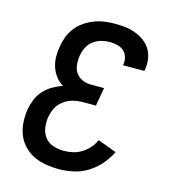

<svg xmlns="http://www.w3.org/2000/svg" viewBox="-111 -832 823 930"><g transform="rotate(15 300.0 -367.5)"><path d="M269 8Q236 8 203.5 2.5Q171 -3 143 -16.5Q115 -30 93 -53Q71 -76 59.5 -105Q48 -134 46 -167Q44 -200 49 -233Q54 -259 64 -284Q74 -309 92.5 -329.5Q111 -350 135 -364Q159 -378 185 -387Q163 -400 148 -420Q133 -440 125 -464Q117 -488 116.5 -514.5Q116 -541 121 -568Q125 -593 134.5 -618Q144 -643 161 -664.5Q178 -686 201 -701.5Q224 -717 249 -726.5Q274 -736 299.5 -739.5Q325 -743 350 -743Q377 -743 403.5 -740Q430 -737 454 -728Q478 -719 498.5 -704Q519 -689 532 -668Q545 -647 549 -621Q553 -595 549 -568Q548 -565 548 -563Q548 -561 547 -559H440Q440 -560 440.5 -561Q441 -562 441 -563Q444 -583 438.5 -601Q433 -619 419.5 -630.5Q406 -642 388 -646.5Q370 -651 350 -651Q329 -651 308 -645.5Q287 -640 268.5 -626.5Q250 -613 240 -593Q230 -573 226 -552Q222 -528 224 -505Q226 -482 238 -464Q250 -446 270.5 -437Q291 -428 315 -428H380L364 -336H299Q283 -336 266.5 -333.5Q250 -331 234.5 -325Q219 -319 204.5 -308.5Q190 -298 179.5 -284Q169 -270 163.5 -254Q158 -238 155 -222Q151 -194 155 -167.5Q159 -141 175 -121Q191 -101 216.5 -92.5Q242 -84 269 -84Q292 -84 314.5 -89Q337 -94 357.5 -106.5Q378 -119 394.5 -137.5Q411 -156 420 -178L514 -143Q498 -109 472 -79Q446 -49 412.5 -28.5Q379 -8 342 0Q305 8 269 8Z"/></g></svg>

Font: Iosevka SS04 Semibold Extended
Style: Italic
Weight: 600
Width: 7
Italic angle: -9°
Monospace: yes
Designer: Belleve Invis
Foundry: Belleve Invis
Version: Version 19.0.0; ttfautohint (v1.8.4)